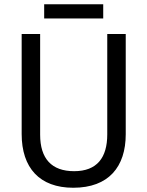

<svg xmlns="http://www.w3.org/2000/svg" viewBox="-20 -874 694 904"><path d="M466 -854H188V-787H466ZM572 -242V-714H485V-241C485 -132 437 -68 329 -68C223 -68 169 -127 169 -240V-714H82V-243C82 -84 166 10 325 10C492 10 572 -89 572 -242Z"/></svg>

Font: Noto Sans Myanmar UI SemiCondensed
Style: Regular
Weight: 400
Width: 4
Designer: Monotype Design Team
Foundry: Monotype Imaging Inc.
Version: Version 2.103